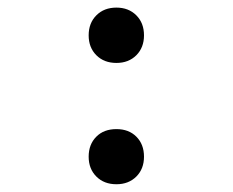

<svg xmlns="http://www.w3.org/2000/svg" viewBox="-20 -513 606 500"><path d="M283.2 -33.2Q251 -33.2 231 -53.2Q210.9 -73.2 210.9 -105Q210.9 -137.2 231 -157.2Q250.5 -176.8 283.2 -176.8Q315.4 -176.8 335 -157.2Q355 -137.2 355 -105Q355 -73.2 335 -53.2Q314.9 -33.2 283.2 -33.2ZM283.2 -349.1Q251 -349.1 231 -369.1Q210.9 -389.2 210.9 -420.9Q210.9 -453.1 231 -473.1Q251 -493.2 283.2 -493.2Q314.9 -493.2 335 -473.1Q355 -453.1 355 -420.9Q355 -389.2 335 -369.1Q314.9 -349.1 283.2 -349.1Z"/></svg>

Font: New Heterodox Mono
Style: Book
Weight: 400
Designer: Hao Chi Kiang <hello@hckiang.com>, Alexey Kryukov <alexios@thessalonica.org.ru>
Version: Version 0.0.3